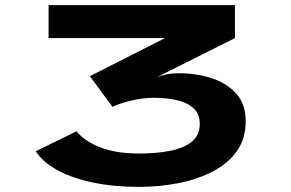

<svg xmlns="http://www.w3.org/2000/svg" viewBox="-20 -720 1140 751"><path d="M523 11Q424.5 11 342.8 -6.2Q261 -23.5 203.5 -55Q146 -86.5 120 -128.5L279.5 -206.5Q310 -168 371.8 -143.8Q433.5 -119.5 524.5 -119.5Q590.5 -119.5 644.2 -129.8Q698 -140 729.8 -165.5Q761.5 -191 761.5 -236Q761.5 -268.5 744.2 -288.8Q727 -309 699.5 -319.5Q672 -330 640.8 -333.8Q609.5 -337.5 582 -337.5Q539.5 -337.5 493.2 -326.5Q447 -315.5 420 -302L331.5 -422L625.5 -571H170V-700H899V-571L593.5 -418Q609.5 -424.5 631.5 -429Q653.5 -433.5 679.5 -433.5Q747 -433.5 806.8 -414.5Q866.5 -395.5 903.8 -354.2Q941 -313 941 -246Q941 -177 906 -128.2Q871 -79.5 811.2 -48.8Q751.5 -18 677 -3.5Q602.5 11 523 11Z"/></svg>

Font: Trispace Expanded
Style: Bold
Weight: 700
Width: 7
Designer: Tyler Finck
Foundry: Etcetera Type Company
Version: Version 1.210; ttfautohint (v1.8.3)